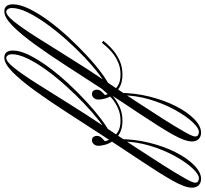

<svg xmlns="http://www.w3.org/2000/svg" viewBox="-293 -599 951 889"><g transform="rotate(-90 182.5 -154.5)"><path d="M-201 301Q-220 301 -231 289.5Q-242 278 -242 259Q-242 226 -208 166.5Q-174 107 -118.5 24Q-63 -59 2 -159Q56 -242 108 -322.5Q160 -403 207 -468Q254 -533 293 -571.5Q332 -610 360 -610Q393 -610 393 -570Q393 -538 372.5 -496Q352 -454 318 -407.5Q284 -361 242 -315.5Q200 -270 156.5 -230Q113 -190 74.5 -161Q36 -132 8 -119Q1 -116 0.5 -122.5Q0 -129 7 -132Q33 -144 69.5 -172.5Q106 -201 147.5 -240.5Q189 -280 229.5 -325Q270 -370 303 -415.5Q336 -461 356 -502.5Q376 -544 376 -575Q376 -586 371 -593.5Q366 -601 358 -601Q342 -601 312.5 -564Q283 -527 242 -462.5Q201 -398 149.5 -315Q98 -232 37 -141Q-8 -74 -53 -5.5Q-98 63 -135.5 122Q-173 181 -196 221.5Q-219 262 -219 273Q-219 283 -212.5 287Q-206 291 -198 291Q-180 291 -152 261Q-124 231 -95.5 179.5Q-67 128 -47.5 63Q-28 -2 -28 -72Q-28 -83 -22.5 -86Q-17 -89 -17 -81Q-17 -7 -34 61.5Q-51 130 -78.5 184Q-106 238 -138.5 269.5Q-171 301 -201 301ZM68 -63Q33 -63 10.5 -75.5Q-12 -88 -25 -106Q-38 -124 -43 -142.5Q-48 -161 -48 -174Q-48 -187 -40.5 -195.5Q-33 -204 -23 -204Q-10 -204 -6 -196Q-2 -188 -2 -182Q-2 -168 -13.5 -157Q-25 -146 -27 -144Q-27 -144 -23.5 -133Q-20 -122 -10 -108Q0 -94 18.5 -83Q37 -72 68 -72Q100 -72 125.5 -83.5Q151 -95 169.5 -110.5Q188 -126 199.5 -140Q211 -154 215 -158L224 -152Q221 -148 209 -134Q197 -120 177 -103.5Q157 -87 129.5 -75Q102 -63 68 -63ZM13 301Q-6 301 -17 289.5Q-28 278 -28 259Q-28 226 6 166.5Q40 107 95.5 24Q151 -59 216 -159Q270 -242 322 -322.5Q374 -403 421 -468Q468 -533 507 -571.5Q546 -610 574 -610Q607 -610 607 -570Q607 -538 586.5 -495.5Q566 -453 532 -406.5Q498 -360 456 -314.5Q414 -269 371 -229Q328 -189 289 -160Q250 -131 222 -119Q215 -116 214.5 -122.5Q214 -129 221 -132Q247 -144 284 -172Q321 -200 362.5 -239.5Q404 -279 444 -324Q484 -369 517 -415Q550 -461 570 -502.5Q590 -544 590 -575Q590 -586 585 -593.5Q580 -601 572 -601Q556 -601 526.5 -564Q497 -527 456 -462.5Q415 -398 363.5 -315Q312 -232 251 -141Q206 -74 161 -5.5Q116 63 78.5 122Q41 181 18 221.5Q-5 262 -5 273Q-5 283 1.5 287Q8 291 16 291Q34 291 62 261Q90 231 118.5 179.5Q147 128 166.5 63Q186 -2 186 -72Q186 -83 191.5 -86Q197 -89 197 -81Q197 -7 180 61.5Q163 130 135.5 184Q108 238 75.5 269.5Q43 301 13 301ZM282 -63Q247 -63 224.5 -75.5Q202 -88 189 -106Q176 -124 171 -142.5Q166 -161 166 -174Q166 -187 173.5 -195.5Q181 -204 191 -204Q204 -204 208 -196Q212 -188 212 -182Q212 -168 200.5 -157Q189 -146 187 -144Q187 -144 190.5 -133Q194 -122 204 -108Q214 -94 232.5 -83Q251 -72 282 -72Q314 -72 339.5 -83.5Q365 -95 383.5 -110.5Q402 -126 413.5 -140Q425 -154 429 -158L438 -152Q435 -148 423 -134Q411 -120 391 -103.5Q371 -87 343.5 -75Q316 -63 282 -63Z"/></g></svg>

Font: Kapakana
Style: Regular
Weight: 400
Designer: Kousuke Nagai
Version: Version 1.002